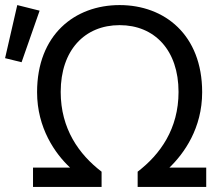

<svg xmlns="http://www.w3.org/2000/svg" viewBox="-47 -732 881 756"><path d="M21 -712 -27 -503 38 -487 109 -690ZM424 -712C247 -712 99 -595 99 -369C99 -228 170 -127 229 -72H83V4H353V-56C264 -124 192 -225 192 -370C192 -534 286 -633 424 -633C562 -633 656 -534 656 -370C656 -225 584 -124 495 -56V4H765V-72H620C678 -128 749 -227 749 -369C749 -595 601 -712 424 -712Z"/></svg>

Font: Repo
Style: Regular
Weight: 400
Designer: Stefan Peev
Foundry: Context Ltd
Version: Version 0.000